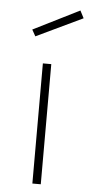

<svg xmlns="http://www.w3.org/2000/svg" viewBox="-53 -764 371 796"><g transform="rotate(5 132.5 -366.0)"><path d="M57 -636 249 -732 265 -701 72 -609ZM113 0V-500H148V0Z"/></g></svg>

Font: TypoPRO Titillium Maps
Style: 1 wt
Weight: 100
Designer: Campivisivi
Foundry: Accademia di Belle Arti di Urbino and students of MA course of Visual design
Version: Version 001.001